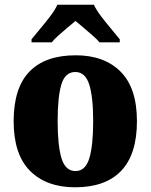

<svg xmlns="http://www.w3.org/2000/svg" viewBox="-20 -786 641 816"><path d="M299 10Q177 10 107.5 -60Q38 -130 38 -271Q38 -412 105 -481.5Q172 -551 302 -551Q423 -551 492.5 -481.5Q562 -412 562 -271Q562 -130 495 -60Q428 10 299 10ZM301 -59Q343 -59 359.5 -113Q376 -167 376 -271Q376 -375 359 -427.5Q342 -480 300 -480Q257 -480 241 -427.5Q225 -375 225 -271Q225 -167 241.5 -113Q258 -59 301 -59ZM114 -619Q129 -638 151 -664Q173 -690 193.5 -717Q214 -744 224 -766H379Q389 -744 409.5 -717Q430 -690 452 -664Q474 -638 489 -619V-606H403Q395 -616 376 -633Q357 -650 336 -667.5Q315 -685 301 -697Q286 -685 266 -668Q246 -651 227.5 -634.5Q209 -618 200 -606H114Z"/></svg>

Font: Noto Serif Thai SemiCondensed Black
Style: Regular
Weight: 900
Width: 4
Designer: Monotype Design Team
Foundry: Monotype Imaging Inc.
Version: Version 2.002; ttfautohint (v1.8.4.7-5d5b)